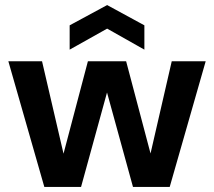

<svg xmlns="http://www.w3.org/2000/svg" viewBox="-20 -738 845 758"><path d="M155 0 13 -496H146L242 -83H218L327 -496H478L587 -84L563 -83L658 -496H792L650 0H505L389 -422H416L300 0ZM255 -542V-638L403 -718L550 -638V-542L403 -625Z"/></svg>

Font: DM Sans 28pt
Style: Bold
Weight: 700
Version: Version 4.004;gftools[0.9.30]